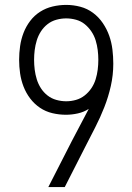

<svg xmlns="http://www.w3.org/2000/svg" viewBox="-20 -763 540 783"><path d="M244 0H177L273 -188Q290 -221 307.5 -253.5Q325 -286 342 -319Q322 -306 297.5 -300.5Q273 -295 249 -295Q221 -295 193.5 -301.5Q166 -308 143 -323.5Q120 -339 103 -361.5Q86 -384 76 -410Q66 -436 62 -463.5Q58 -491 58 -519Q58 -547 62 -575Q66 -603 76 -629Q86 -655 103 -677.5Q120 -700 143.5 -715Q167 -730 194.5 -736.5Q222 -743 250 -743Q279 -743 307.5 -735.5Q336 -728 359.5 -710.5Q383 -693 399.5 -668.5Q416 -644 425.5 -617Q435 -590 438.5 -561Q442 -532 442 -503Q442 -457 432 -412.5Q422 -368 405.5 -326Q389 -284 368.5 -244Q348 -204 327 -163ZM250 -350Q270 -350 289.5 -355.5Q309 -361 325 -373.5Q341 -386 352.5 -403Q364 -420 370 -439.5Q376 -459 378.5 -479Q381 -499 381 -519Q381 -539 378.5 -559Q376 -579 370 -598.5Q364 -618 352.5 -635Q341 -652 325.5 -664.5Q310 -677 290 -682.5Q270 -688 250 -688Q230 -688 210 -682.5Q190 -677 174 -664.5Q158 -652 147 -635Q136 -618 130 -598.5Q124 -579 121.5 -559Q119 -539 119 -519Q119 -499 121.5 -479Q124 -459 130 -439.5Q136 -420 147 -403Q158 -386 174 -373.5Q190 -361 210 -355.5Q230 -350 250 -350Q250 -350 250 -350Q250 -350 250 -350Z"/></svg>

Font: Iosevka Term Light
Style: Regular
Weight: 300
Monospace: yes
Designer: Belleve Invis
Foundry: Belleve Invis
Version: Version 9.0.1; ttfautohint (v1.8.3)